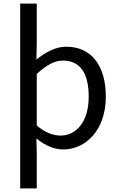

<svg xmlns="http://www.w3.org/2000/svg" viewBox="-20 -816 660 1065"><path d="M92 229H184V45L182 -48C230 -9 279 13 331 13C455 13 567 -94 567 -280C567 -448 490 -557 347 -557C287 -557 230 -524 182 -486L184 -580V-796H92ZM316 -64C280 -64 232 -78 184 -120V-406C236 -454 283 -480 328 -480C432 -480 472 -400 472 -279C472 -145 406 -64 316 -64Z"/></svg>

Font: Noto Sans CJK HK
Style: Regular
Weight: 400
Designer: Ryoko NISHIZUKA 西塚涼子 (kana, bopomofo & ideographs); Paul D. Hunt (Latin, Greek & Cyrillic); Sandoll Communications 산돌커뮤니
Foundry: Adobe
Version: Version 2.004;hotconv 1.0.118;makeotfexe 2.5.65603